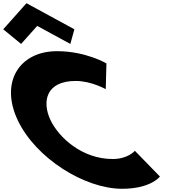

<svg xmlns="http://www.w3.org/2000/svg" viewBox="-258 -1158 1089 1193"><path d="M-237.9 -976 -126.9 -885 -26.8 -997 179.1 -885 204.1 -976 -93.5 -1138ZM442.1 -170C538.1 -170 580 -221 580 -221L735.7 -61C735.7 -61 679.6 15 500.6 15C267.6 15 -36.2 -175 -147.8 -411C-259.8 -648 -137.6 -840 96.4 -840C275.4 -840 403.3 -764 403.3 -764L399 -604C399 -604 308.9 -655 212.9 -655C23.9 -655 3.3 -523 55.3 -413C107.7 -302 253.1 -170 442.1 -170Z"/></svg>

Font: Hussar
Style: BdOpOblFive
Weight: 700
Foundry: Cannot Into Space Fonts
Version: Version 2.00